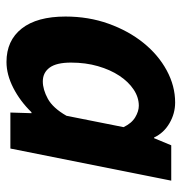

<svg xmlns="http://www.w3.org/2000/svg" viewBox="-4 -544 560 592"><g transform="rotate(90 276.0 -248.0)"><path d="M171 12Q105 12 68 -35Q31 -82 31 -170Q31 -241 53 -302.5Q75 -364 112 -410Q149 -456 197 -482Q245 -508 296 -508Q330 -508 360 -490.5Q390 -473 404 -443H406L428 -496H537L438 0H327L329 -65H326Q292 -30 251 -9Q210 12 171 12ZM231 -100Q256 -100 284.5 -115.5Q313 -131 337 -173L372 -349Q360 -374 341.5 -385Q323 -396 306 -396Q280 -396 256 -380Q232 -364 213.5 -336Q195 -308 184 -270Q173 -232 173 -187Q173 -142 188.5 -121Q204 -100 231 -100Z"/></g></svg>

Font: TypoPRO Source Sans Pro
Style: Bold Italic
Weight: 700
Italic angle: -11°
Designer: Paul D. Hunt
Foundry: Adobe Systems Incorporated
Version: Version 1.075;PS 2.000;hotconv 1.0.86;makeotf.lib2.5.63406